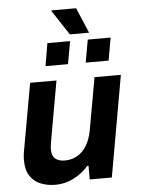

<svg xmlns="http://www.w3.org/2000/svg" viewBox="-60 -937 731 995"><g transform="rotate(-5 305.5 -439.0)"><path d="M187 12Q147 12 112.5 -1.5Q78 -15 57 -46Q36 -77 36 -128Q36 -148 39 -168.5Q42 -189 47 -213L103 -526H240L186 -222Q184 -208 182 -196.5Q180 -185 180 -174Q180 -139 198 -124Q216 -109 247 -109Q282 -109 311 -125Q340 -141 360 -173Q380 -205 389 -252L438 -526H575L482 0H367V-71H360Q332 -37 286 -12.5Q240 12 187 12ZM399 -605 420 -723H539L518 -605ZM190 -605 210 -723H328L307 -605ZM330 -758 245 -887 246 -890H374L430 -758Z"/></g></svg>

Font: Archivo VF Beta
Style: Italic
Weight: 400
Italic angle: -10°
Designer: Hector Gatti
Foundry: Omnibus-Type
Version: Version 1.002